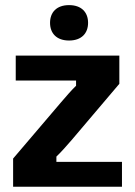

<svg xmlns="http://www.w3.org/2000/svg" viewBox="-20 -712 515 732"><path d="M243.3 -557.5C290.8 -557.5 315.8 -585 315.8 -625C315.8 -665 290.8 -692.5 243.3 -692.5C195.8 -692.5 170.8 -665 170.8 -625C170.8 -585 195.8 -557.5 243.3 -557.5ZM30 0H445V-95H195V-115C212.5 -131.7 231.7 -153.3 253.3 -178.3L435 -392.5V-500H40V-405H270V-385C252.5 -368.3 233.3 -345.8 212.5 -321.7L30 -107.5Z"/></svg>

Font: Familjen Grotesk GF
Style: Bold
Weight: 700
Designer: Anders Wikstroem, Jonas Baeckman, Matilda Gysing, Kristian Moeller
Foundry: Familjen STHLM AB
Version: Version 2.000; Beta; Release 4; Build 6